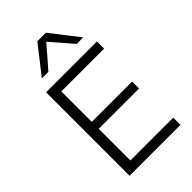

<svg xmlns="http://www.w3.org/2000/svg" viewBox="-284 -1064 1160 1160"><g transform="rotate(-45 296.0 -484.0)"><path d="M98.5 0V-713H533V-651.5H167.5V-391.5H512V-332H167.5V-61.5H533.5V0ZM436.5 -788.5Q406 -824 376 -858.5Q346 -893 315.5 -928.5Q285 -893.5 255.5 -859.2Q226 -825 195.5 -790.5H140Q174.5 -834.5 209.2 -879Q244 -923.5 279 -968.5H352.5Q387 -923.5 421.8 -878.8Q456.5 -834 491.5 -789.5Z"/></g></svg>

Font: Commissioner Light
Style: Regular
Weight: 300
Designer: Kostas Bartsokas
Foundry: Kostas Bartsokas
Version: Version 1.000; ttfautohint (v1.8.3)